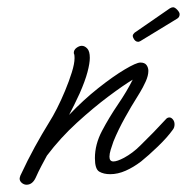

<svg xmlns="http://www.w3.org/2000/svg" viewBox="-20 -485 514 528"><path d="M53 23Q46 23 40 18Q34 13 34 6Q34 4 36 -2Q56 -45 75.5 -80.5Q95 -116 116 -150Q125 -164 136.5 -186.5Q148 -209 159 -235.5Q170 -262 177.5 -286Q185 -310 185 -325Q185 -333 184 -336Q183 -337 183 -340Q183 -348 190.5 -353.5Q198 -359 205 -359Q213 -359 220 -351.5Q227 -344 227 -326Q227 -311 220.5 -286.5Q214 -262 199 -228Q191 -211 184 -196.5Q177 -182 170 -169Q209 -210 250 -242.5Q291 -275 323 -294Q355 -313 366 -313Q378 -313 383 -306Q388 -299 388 -290Q388 -277 380.5 -260.5Q373 -244 365 -231Q357 -218 354 -213Q343 -196 324 -162Q305 -128 292 -96Q288 -85 284.5 -73.5Q281 -62 281 -54Q281 -41 292 -41Q302 -41 321 -51Q345 -64 365.5 -84.5Q386 -105 401 -120Q402 -121 410.5 -130Q419 -139 427.5 -148Q436 -157 436 -157Q440 -162 446 -162Q451 -162 455.5 -156.5Q460 -151 460 -143Q460 -134 455 -128Q440 -107 414 -82Q388 -57 368 -41Q347 -25 325.5 -15.5Q304 -6 283 -6Q265 -6 253 -13Q241 -20 241 -50Q241 -88 260.5 -125Q280 -162 304.5 -198Q329 -234 345 -266Q320 -251 278.5 -220Q237 -189 191.5 -147.5Q146 -106 109 -57Q102 -44 94 -29Q86 -14 78 4Q69 23 53 23ZM360 -370Q351 -370 346 -382L345 -386Q345 -389 347 -391.5Q349 -394 350 -395L447 -462Q452 -465 456 -465Q461 -465 467.5 -458Q474 -451 474 -446Q474 -437 466 -433L366 -372Q362 -370 360 -370Z"/></svg>

Font: Meow Script
Style: Regular
Weight: 400
Designer: Robert E. Leuschke
Foundry: Robert E. Leuschke
Version: Version 1.010; ttfautohint (v1.8.3)